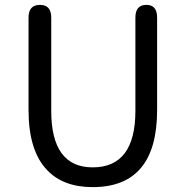

<svg xmlns="http://www.w3.org/2000/svg" viewBox="-20 -754 761 787"><path d="M360 13Q239 13 173 -57Q97 -136 97 -303V-682Q97 -734 144 -734Q190 -734 190 -682V-300Q190 -68 360 -68Q535 -68 535 -300V-682Q535 -734 580 -734Q624 -734 624 -682V-303Q624 13 360 13Z"/></svg>

Font: Resource Han Rounded CN
Style: Regular
Weight: 400
Designer: Cyano Hao (round all glyphs); Ryoko NISHIZUKA  (kana, bopomofo & ideographs); Paul D. Hunt (Latin, Greek & Cyrillic); Sa
Foundry: Cyano Hao
Version: 0.990